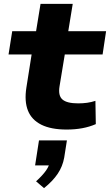

<svg xmlns="http://www.w3.org/2000/svg" viewBox="-20 -657 567 990"><path d="M324 11Q243 11 193 -14Q143 -39 124 -87Q105 -135 116 -205L143 -376H24L43 -496H166L189 -637H355L332 -496H527L509 -376H314L287 -212Q279 -164 302 -144Q325 -124 383 -124Q407 -124 429 -127Q451 -130 472 -137L474 -17Q442 -3 404.5 4Q367 11 324 11ZM207 313 166 278Q200 247 217.5 222Q235 197 238 172L262 196H161L181 67H325L311 156Q303 201 277.5 239Q252 277 207 313Z"/></svg>

Font: Nunito Sans 10pt Expanded ExtraBold
Style: Italic
Weight: 800
Width: 7
Italic angle: -9°
Designer: Vernon Adams
Foundry: Vernon Adams
Version: Version 3.101;gftools[0.9.27]